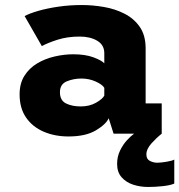

<svg xmlns="http://www.w3.org/2000/svg" viewBox="-20 -532 714 764"><path d="M252.5 11Q198 11 153.8 -8Q109.5 -27 83.8 -64.2Q58 -101.5 58 -156.5Q58 -200 77.2 -230.5Q96.5 -261 128 -279.8Q159.5 -298.5 197.2 -307.2Q235 -316 271.5 -316Q319 -316 351.5 -304Q384 -292 395 -280V-320.5Q395 -353 367 -369.8Q339 -386.5 297 -386.5Q248 -386.5 208.5 -373.8Q169 -361 146.5 -348.5L78 -468Q97 -478.5 132.5 -488.8Q168 -499 212.8 -505.5Q257.5 -512 305.5 -512Q349 -512 393.8 -504.2Q438.5 -496.5 476 -477.2Q513.5 -458 536.5 -424.5Q559.5 -391 559.5 -339.5V-120.5H623.5V0H432L412.5 -61.5Q401.5 -37 361 -13Q320.5 11 252.5 11ZM301.5 -108.5Q336 -108.5 362 -123.2Q388 -138 395 -151.5V-182.5Q387.5 -195.5 361 -207.5Q334.5 -219.5 304 -219.5Q272.5 -219.5 245.5 -208.2Q218.5 -197 218.5 -165Q218.5 -132.5 242.5 -120.5Q266.5 -108.5 301.5 -108.5ZM673.5 103V198.5Q657.5 205.5 627.2 208.8Q597 212 569.5 212Q538 212 509.8 202.8Q481.5 193.5 463.8 173.2Q446 153 446 120.5Q446 91 457.8 67Q469.5 43 485.2 26Q501 9 513.5 0H623.5Q603 16 582.8 38.5Q562.5 61 562.5 82.5Q562.5 101.5 576.8 108.5Q591 115.5 605.5 115.5Q618.5 115.5 641.8 111.8Q665 108 673.5 103Z"/></svg>

Font: Trispace
Style: Bold
Weight: 700
Designer: Tyler Finck
Foundry: Etcetera Type Company
Version: Version 1.210; ttfautohint (v1.8.3)